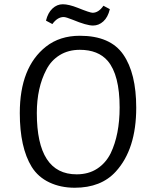

<svg xmlns="http://www.w3.org/2000/svg" viewBox="-20 -870 733 902"><path d="M340 -51Q396 -51 436.5 -77.5Q477 -104 500 -150Q542 -238 542 -365Q542 -518 486 -584Q441 -636 355 -636Q301 -636 260.5 -611Q220 -586 198 -543Q153 -458 153 -339Q153 -51 340 -51ZM331 12Q265 12 212 -13Q159 -38 129 -86Q73 -177 73 -339Q73 -554 196 -651Q261 -702 355 -702Q498 -702 559 -614Q620 -526 620 -364Q620 -169 524 -64Q455 12 331 12ZM275 -850Q303 -850 346 -833Q403 -810 415 -810Q443 -810 466 -843L496 -827Q487 -789 465.5 -769.5Q444 -750 417 -750Q387 -750 322 -777Q290 -790 279 -790Q250 -790 226 -757L196 -773Q205 -810 226.5 -830Q248 -850 275 -850Z"/></svg>

Font: Ruluko
Style: Regular
Weight: 400
Designer: Ana Sanfelippo, Angelica Diaz, Meme Hernandez
Foundry: Ana Sanfelippo, Angelica Diaz y Meme Hernandez
Version: Version 1.001